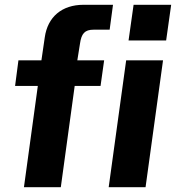

<svg xmlns="http://www.w3.org/2000/svg" viewBox="-20 -782 735 802"><path d="M303 -530 314 -599C320 -642 334 -658 371 -658H438L452 -762H329C238 -762 179 -711 167 -626L153 -530H57L43 -423H138L80 0H234L292 -423H400L415 -530ZM507 -530 434 0H588L661 -530ZM538 -762 517 -613H674L695 -762Z"/></svg>

Font: Cheyenne Sans
Style: Bold Italic
Weight: 700
Italic angle: -8.13011°
Designer: The Public Sans project authors (U.S. Web Design System), Libre Franklin designed by Pablo Impallari and Rodrigo Fuenzal
Foundry: The Cheyenne Sans Project Authors
Version: Version 2.007